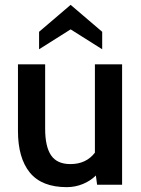

<svg xmlns="http://www.w3.org/2000/svg" viewBox="-20 -761 582 791"><path d="M483 -496V0H380L375 -38Q353 -16 321.5 -3Q290 10 255 10Q152 10 103 -50Q54 -110 54 -222V-496H166V-231Q166 -157 190.5 -121Q215 -85 270 -85Q335 -85 371 -132V-496ZM141 -630 271 -741 401 -630V-558L271 -640L141 -558Z"/></svg>

Font: Cabin SemiBold
Style: Regular
Weight: 600
Designer: Pablo Impallari
Foundry: Pablo Impallari. http://www.impallari.com Igino Marini. http://www.ikern.com
Version: Version 2.200